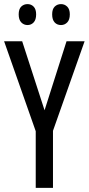

<svg xmlns="http://www.w3.org/2000/svg" viewBox="-20 -981 432 935"><path d="M197 -444 304 -780H392L238 -344V-66H154V-342L0 -780H88ZM71 -911Q71 -937 83.5 -949Q96 -961 114 -961Q132 -961 144 -948.5Q156 -936 156 -911Q156 -885 144 -872Q132 -859 114 -859Q96 -859 83.5 -872Q71 -885 71 -911ZM234 -911Q234 -937 246.5 -949Q259 -961 277 -961Q295 -961 307.5 -948.5Q320 -936 320 -911Q320 -885 307.5 -872Q295 -859 277 -859Q258 -859 246 -872Q234 -885 234 -911Z"/></svg>

Font: Noto Sans Malayalam UI ExtraCondensed
Style: Regular
Weight: 400
Width: 2
Designer: Jelle Bosma - Monotype Design Team
Foundry: Monotype Imaging Inc.
Version: Version 2.104; ttfautohint (v1.8.4.7-5d5b)